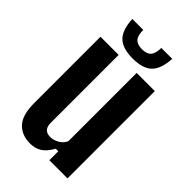

<svg xmlns="http://www.w3.org/2000/svg" viewBox="-237 -848 933 933"><g transform="rotate(45 230.0 -381.0)"><path d="M165.9 9.1Q108.4 9.1 74.8 -26.7Q41.1 -62.5 41.1 -144.9V-600H165.9V-134.4Q165.9 -107.7 177.6 -95.2Q189.3 -82.7 213.5 -82.7Q235.7 -82.7 258.1 -95.8Q280.5 -108.8 289.7 -131.1V-600H414.5V0H289.7V-61.5H272Q251.6 -24.1 226.3 -7.5Q201 9.1 165.9 9.1ZM226.5 -635.6Q156.7 -635.6 124.9 -666.9Q93 -698.1 89.2 -770.6H164.5Q164.6 -732.5 179 -716Q193.4 -699.5 226.5 -699.5Q259.6 -699.5 274 -716Q288.4 -732.5 288.5 -770.6H363.7Q359.4 -698.1 327.7 -666.9Q295.9 -635.6 226.5 -635.6Z"/></g></svg>

Font: Big Shoulders Display SC Thin
Style: Regular
Weight: 100
Designer: Patric King
Foundry: XO Type Co
Version: Version 2.002